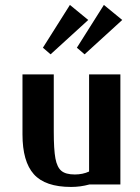

<svg xmlns="http://www.w3.org/2000/svg" viewBox="-20 -737 561 767"><path d="M69.8 0ZM468.3 -520ZM395 -717.3 468.3 -657.2 317.9 -520 287.1 -546.4ZM259.3 -717.3 332.5 -657.2 182.1 -520 151.4 -546.4ZM335.9 -51.8V-439.9H460.9V0H336.9Q301.3 9.8 264.2 9.8Q160.6 9.8 115.2 -41Q69.8 -91.8 69.8 -200.2V-439.9H194.8V-211.9Q194.8 -139.2 201.4 -104Q208 -68.8 225.3 -54.4Q242.7 -40 278.8 -40Q310.5 -40 335.9 -51.8Z"/></svg>

Font: Pfennig
Style: Bold
Weight: 700
Version: Version 20120410 ; ttfautohint (v0.8)